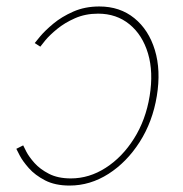

<svg xmlns="http://www.w3.org/2000/svg" viewBox="-20 -574 575 602"><path d="M198.2 7.8Q152.8 7.8 121.3 -8.5Q89.8 -24.9 70.6 -46.6Q51.3 -68.4 42 -86.2Q32.7 -104 31.2 -107.4L52.7 -118.2Q54.2 -114.7 62.5 -98.6Q70.8 -82.5 88.1 -63Q105.5 -43.5 133.5 -29.1Q161.6 -14.6 202.1 -14.6Q259.8 -14.6 311.5 -47.9Q363.3 -81.1 400.1 -139.4Q437 -197.8 449.2 -272.9Q461.4 -348.1 444.1 -406.2Q426.8 -464.4 386 -497.8Q345.2 -531.2 287.6 -531.2Q247.6 -531.2 215.1 -516.8Q182.6 -502.4 159.2 -483.2Q135.7 -463.9 122.3 -447.8Q108.9 -431.6 106.4 -427.7L88.9 -439Q91.3 -442.4 106.2 -460.2Q121.1 -478 147.2 -499.8Q173.3 -521.5 209.7 -537.6Q246.1 -553.7 291.5 -553.7Q356 -553.7 401.1 -517.1Q446.3 -480.5 465.6 -417Q484.9 -353.5 471.7 -272.9Q458.5 -192.4 418 -128.9Q377.4 -65.4 320.1 -28.8Q262.7 7.8 198.2 7.8Z"/></svg>

Font: Inter Thin
Style: Italic
Weight: 250
Italic angle: -9.3988°
Designer: Rasmus Andersson
Foundry: rsms
Version: Version 4.001;git-66647c0bb